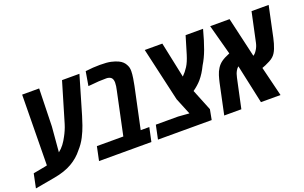

<svg xmlns="http://www.w3.org/2000/svg" viewBox="-118 -987 2158 1363"><g transform="rotate(-20 961.0 -305.5)"><path d="M-37.6 29.3 -15.6 -77.1 71.3 -93.3Q76.7 -94.2 81.5 -95.5Q86.4 -96.7 91.3 -97.7L98.1 -629.9H226.6L219.2 -345.7L203.1 -155.8Q225.6 -172.9 243.4 -196.5Q261.2 -220.2 275.4 -248Q285.2 -265.6 294.4 -286.9Q303.7 -308.1 310.5 -330.6L399.4 -629.9H530.8L446.3 -342.3Q438.5 -316.4 425.3 -277.8Q412.1 -239.3 390.9 -197.8Q369.6 -156.2 337.9 -121.6Q301.8 -75.2 247.3 -43.5Q192.9 -11.7 110.4 2.9Z M449.7 0 471.7 -105H671.4L739.3 -425.8Q743.2 -442.9 745.4 -457.3Q747.6 -471.7 747.6 -484.4Q747.6 -510.3 734.9 -522.5Q727.5 -528.8 718 -531.5Q708.5 -534.2 699.2 -534.2Q667.5 -534.2 641.6 -532.7Q615.7 -531.2 579.1 -527.3L561 -525.9L579.1 -632.3Q609.4 -636.2 636.7 -637.9Q664.1 -639.6 688.5 -639.6Q741.7 -639.6 771.7 -632.8Q801.8 -626 823.7 -615.7Q858.9 -599.1 873 -568.4Q878.4 -558.1 880.9 -547.4Q883.3 -536.6 883.3 -522Q883.3 -500.5 878.2 -468.3Q873 -436 868.7 -415.5L802.7 -105H867.7L845.2 0Z M895 0 917 -105H1085.4Q1106.4 -103.5 1127.2 -101.8Q1147.9 -100.1 1168.5 -98.6L1117.2 -224.1L1024.4 -629.9H1157.2L1210.9 -374.5Q1211.4 -371.6 1212.4 -367.2Q1213.4 -362.8 1213.9 -360.4Q1238.3 -384.3 1257.8 -414.8Q1277.3 -445.3 1293 -496.6L1333 -629.9H1464.8Q1441.9 -543.9 1420.9 -487.1Q1399.9 -430.2 1372.6 -386.2Q1359.4 -358.9 1345.5 -336.7Q1331.5 -314.5 1314.9 -294.9Q1289.1 -265.1 1250.5 -237.8L1315.4 -77.1L1300.8 0Z M1395.5 0 1444.3 -230.5Q1449.7 -255.4 1457.8 -281.7Q1465.8 -308.1 1480 -330.1Q1495.1 -354 1517.6 -369.9Q1540 -385.7 1580.1 -401.9L1518.6 -629.9H1665L1734.9 -327.6Q1750 -336.9 1761.2 -355Q1777.3 -377.9 1783.7 -408.2L1831.1 -629.9H1960.4L1911.6 -399.4Q1902.8 -357.9 1889.4 -323.7Q1876 -289.6 1856.4 -272Q1845.2 -261.2 1826.9 -251.5Q1808.6 -241.7 1791 -234.4Q1773.4 -227.1 1765.6 -224.6L1820.8 0H1672.9L1609.4 -293.9Q1598.6 -285.2 1590.3 -271Q1578.1 -250.5 1572.3 -221.2L1524.9 0Z"/></g></svg>

Font: Open Sans Condensed
Style: Bold Italic
Weight: 700
Width: 3
Italic angle: -12°
Designer: Monotype Design Team
Foundry: Monotype Imaging Inc.
Version: Version 3.003; ttfautohint (v1.8.4)